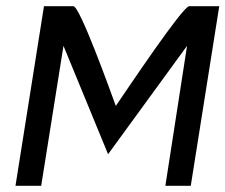

<svg xmlns="http://www.w3.org/2000/svg" viewBox="-20 -600 728 620"><path d="M30 0H113L185 -452L329 -102L584 -452L514 0H596L688 -580H591C570 -580 389 -309 354 -258C336 -307 238 -580 217 -580H122Z"/></svg>

Font: Charger Sport
Style: SeBdObl
Weight: 600
Designer: Jasper
Foundry: Cannot Into Space Fonts
Version: Version 1.1